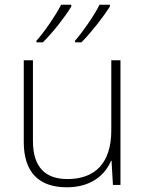

<svg xmlns="http://www.w3.org/2000/svg" viewBox="-20 -786 622 816"><path d="M447 -758V-766H403C381 -721 333 -652 299 -613V-606H326C368 -648 419 -714 447 -758ZM283 -758V-766H240C217 -721 170 -652 135 -613V-606H162C205 -648 256 -714 283 -758ZM492 -530H453V-232C453 -92 383 -25 267 -25C172 -25 120 -76 120 -187V-530H81V-183C81 -55 144 10 264 10C368 10 427 -43 452 -103H454L460 0H492Z"/></svg>

Font: Noto Sans Sinhala ExtraLight
Style: Regular
Weight: 200
Designer: Jelle Bosma - Monotype Design Team
Foundry: Monotype Imaging Inc.
Version: Version 2.006